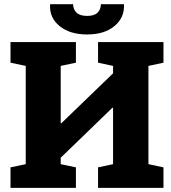

<svg xmlns="http://www.w3.org/2000/svg" viewBox="-20 -916 833 936"><path d="M31.2 0V-100.1L105.5 -115.7V-594.7L31.2 -610.4V-710.9H105.5H275.9H350.1V-610.4L275.9 -594.7V-315.9L278.8 -314.9L531.2 -558.6V-594.7L458 -610.4V-710.9H531.2H703.6H776.9V-610.4L703.6 -594.7V-115.7L776.9 -100.1V0H458V-100.1L531.2 -115.7V-390.1L528.3 -391.1L275.9 -147V-115.7L350.1 -100.1V0ZM404.8 -748Q320.8 -748 270.8 -788.6Q220.7 -829.1 224.1 -892.6L225.1 -895.5H336.4Q336.4 -871.1 352.8 -854.7Q369.1 -838.4 404.8 -838.4Q439.5 -838.4 455.6 -854.2Q471.7 -870.1 471.7 -895.5H583.5L584.5 -892.6Q586.9 -829.1 537.6 -788.6Q488.3 -748 404.8 -748Z"/></svg>

Font: Roboto Slab LO Black
Style: Regular
Weight: 900
Designer: Google
Version: Version 2.000